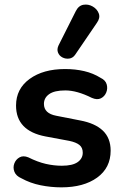

<svg xmlns="http://www.w3.org/2000/svg" viewBox="-20 -796 529 826"><path d="M244 10Q199 10 154.5 1Q110 -8 72 -29Q49 -39 42 -57Q35 -75 41.5 -92.5Q48 -110 64 -119Q80 -128 102 -119Q142 -99 177 -91Q212 -83 246 -83Q292 -83 314 -98.5Q336 -114 336 -139Q336 -161 321.5 -172.5Q307 -184 278 -190L176 -209Q49 -233 49 -342Q49 -414 107.5 -456.5Q166 -499 260 -499Q304 -499 342.5 -490Q381 -481 413 -461Q434 -451 439 -433Q444 -415 437 -398Q430 -381 414 -373Q398 -365 375 -375Q311 -407 261 -407Q214 -407 191.5 -391Q169 -375 169 -349Q169 -308 222 -298L324 -278Q389 -266 422.5 -234Q456 -202 456 -148Q456 -74 398 -32Q340 10 244 10ZM303 -560Q293 -546 277.5 -544Q262 -542 248.5 -549Q235 -556 229.5 -570Q224 -584 232 -601L306 -748Q318 -772 339 -775.5Q360 -779 379 -768Q398 -757 405 -738Q412 -719 397 -698Z"/></svg>

Font: Chiron GoRound TC SB
Style: Regular
Weight: 500
Designer: Ryoko NISHIZUKA 西塚涼子 (kana, bopomofo & ideographs); Paul D. Hunt (Latin, Greek & Cyrillic); Sandoll Communications 산돌커뮤니
Foundry: Adobe
Version: Version 1.000;hotconv 1.1.1;makeotfexe 2.6.0